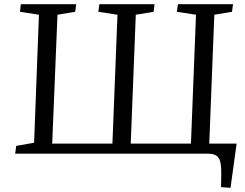

<svg xmlns="http://www.w3.org/2000/svg" viewBox="-20 -730 1164 912"><path d="M228 -48H514L538 -660L447 -674L452 -710H714L710 -674L625 -660L601 -48H887L911 -660L820 -674L825 -710H1087L1082 -674L998 -660L974 -48H1104L1075 162L1030 159L1031 96Q1032 39 1018 19.5Q1004 0 970 0H52L57 -37L142 -52L165 -660L75 -674L79 -710H342L337 -674L253 -660Z"/></svg>

Font: Literata 36pt
Style: Italic
Weight: 400
Italic angle: -2°
Designer: Latin by Veronika Burian and Jose Scaglione. Greek by Irene Vlachou. Cyrillic by Vera Evstafieva
Foundry: TypeTogether
Version: Version 3.002